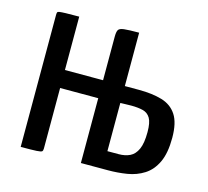

<svg xmlns="http://www.w3.org/2000/svg" viewBox="-79 -591 736 681"><g transform="rotate(15 288.5 -250.0)"><path d="M51 0V-484Q51 -490 52 -493.5Q53 -497 60 -498Q67 -499 83.5 -499.5Q100 -500 132 -500V-304H272V-464Q272 -481 276 -488.5Q280 -496 297 -498Q314 -500 352 -500V-304H404Q453 -304 488.5 -293.5Q524 -283 543 -254Q562 -225 562 -170Q562 -114 546 -80Q530 -46 502.5 -28.5Q475 -11 441 -5.5Q407 0 371 0H272V-238H132V-16Q132 -8 129 -5Q126 -2 109.5 -1Q93 0 51 0ZM393 -65Q417 -65 434.5 -73.5Q452 -82 462 -104Q472 -126 472 -167Q472 -202 462.5 -218Q453 -234 435 -238.5Q417 -243 392 -243Q379 -243 369 -242.5Q359 -242 352 -242V-65Q359 -65 369.5 -65Q380 -65 393 -65Z"/></g></svg>

Font: Yanone Kaffeesatz
Style: Regular
Weight: 400
Designer: Yanone (Cyrillic: Daniel Pouzeot, Huerta Tipografica, and Cyreal)
Foundry: Yanone
Version: Version 2.003